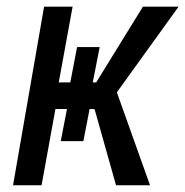

<svg xmlns="http://www.w3.org/2000/svg" viewBox="-20 -548 548 568"><path d="M508.3 -528.3 325.7 -274.9 423.8 0H323.2L259.8 -225.1L245.1 -225.6L226.6 -130.4H159.7L178.2 -225.6H144L103 0H18.6L110.4 -528.3H194.8L153.8 -304.2H188L208 -408.7H274.9L254.4 -304.2H264.6L402.8 -528.3Z"/></svg>

Font: MAUL Condensed Italic
Style: Condenced Regular Italic
Weight: 400
Italic angle: -12°
Designer: MAUL
Version: Version 1.0; 2020; ttfautohint (v1.8.3)